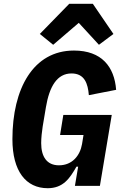

<svg xmlns="http://www.w3.org/2000/svg" viewBox="-20 -975 640 1007"><path d="M372.9 0H503.9L566.1 -372.2H312.1L295.1 -267H418L410.2 -219.1C399.9 -159.1 359 -108 289.1 -108C225.1 -108 196 -154.1 196 -224.1C196 -251.1 199.9 -286.9 203.8 -311.1L220.9 -413C239 -521 279.1 -589.8 355.1 -589.8C424 -589.8 441.1 -535.9 446 -475.9L589.1 -503.9C579.9 -625 513.1 -709.9 367.9 -709.9C154.1 -709.9 45.1 -509.9 45.1 -245C45.1 -77.1 116.1 12.1 230.1 12.1C311.1 12.1 345.9 -39.1 381 -100.9H389.9ZM188.9 -796.9 258.9 -740.1 393.1 -855.1 498.9 -740.1 574.9 -796.9 467 -954.9H343Z"/></svg>

Font: Margiela Mono Italic Bold It
Style: Regular
Weight: 700
Designer: Mike Abbink, Paul van der Laan, Pieter van Rosmalen
Foundry: Bold Monday
Version: Version 2.003 2021